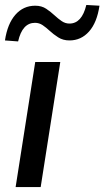

<svg xmlns="http://www.w3.org/2000/svg" viewBox="-29 -754 421 774"><path d="M0 0ZM34 0 113 -504H214L135 0ZM44 -587 -9 -591Q1 -658 33 -694.5Q65 -731 113 -731Q139 -731 157.5 -718.5Q176 -706 191 -692Q205 -679 219.5 -669Q234 -659 251 -659Q301 -659 319 -734L372 -731Q362 -663 330 -627Q298 -591 251 -591Q225 -591 205.5 -603.5Q186 -616 171 -630Q157 -643 143 -652.5Q129 -662 112 -662Q61 -662 44 -587Z"/></svg>

Font: Winston Medium
Style: Italic
Weight: 500
Italic angle: -9°
Designer: Original fonts by Vernon Adams / Changes by Cristiano Sobral
Foundry: Original fonts by Vernon Adams / Changes by Cristiano Sobral
Version: Version 2.503;July 17, 2020;FontCreator 13.0.0.2655 64-bit